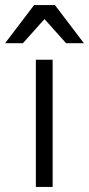

<svg xmlns="http://www.w3.org/2000/svg" viewBox="-46 -735 350 755"><path d="M95 -500H161V0H95ZM88 -715H170L284 -565H214L129 -660L44 -565H-26Z"/></svg>

Font: PT Root UI
Style: Regular
Weight: 400
Designer: Vitaly Kuzmin
Foundry: ParaType Ltd.
Version: Version 2.001G